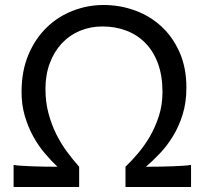

<svg xmlns="http://www.w3.org/2000/svg" viewBox="-20 -745 828 765"><path d="M480 -80.6Q502.9 -102.5 528.8 -132.8Q554.7 -163.1 576.7 -200.4Q598.6 -237.8 613 -282.5Q627.4 -327.1 627.4 -378.4Q627.4 -442.9 609.4 -491.9Q591.3 -541 559.1 -573.7Q526.9 -606.4 483.2 -623Q439.5 -639.6 388.2 -639.6Q339.8 -639.6 298.1 -622.1Q256.3 -604.5 226.1 -572Q195.8 -539.6 178.5 -493.4Q161.1 -447.3 161.1 -390.6Q161.1 -338.4 173.1 -293.7Q185.1 -249 204.1 -210.7Q223.1 -172.4 247.1 -140.1Q271 -107.9 295.4 -80.6V0H34.2V-87.9Q44.4 -85.9 62.7 -84.7Q81.1 -83.5 104.2 -82.5Q127.4 -81.5 154.3 -81.1Q181.2 -80.6 209 -80.6Q184.1 -104 158.4 -134.3Q132.8 -164.6 112.3 -201.7Q91.8 -238.8 78.9 -283Q65.9 -327.1 65.9 -378.4Q65.9 -461.9 93 -526.4Q120.1 -590.8 165.5 -635Q210.9 -679.2 270 -702.1Q329.1 -725.1 393.1 -725.1Q457.5 -725.1 517.1 -703.6Q576.7 -682.1 622.3 -640.4Q668 -598.6 695.3 -537.1Q722.7 -475.6 722.7 -395.5Q722.7 -337.4 708 -289.8Q693.4 -242.2 669.9 -203.6Q646.5 -165 617.9 -134.8Q589.4 -104.5 561.5 -80.6Q589.8 -80.6 617.7 -81.1Q645.5 -81.5 669.2 -82.5Q692.9 -83.5 711.7 -84.7Q730.5 -85.9 741.2 -87.9V0H480Z"/></svg>

Font: Andika Basic
Style: Regular
Weight: 400
Designer: Annie Olsen & Victor Gaultney
Foundry: SIL International
Version: Version 1.000